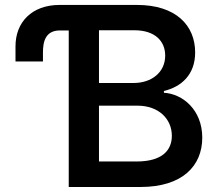

<svg xmlns="http://www.w3.org/2000/svg" viewBox="-20 -747 875 767"><path d="M219.5 -625.4H254.6V0H541.2C708.8 0 788 -84.5 788 -197.1C788 -308.2 709.5 -372.2 634.9 -376.4V-383.5C703.8 -400.2 759.6 -447.8 759.6 -537.6C759.6 -645.2 683.2 -727.3 527 -727.3H218.4C106.9 -727.3 41.5 -658 41.9 -561.1V-501.4H151.6V-535.9C151.3 -580.6 161.6 -625.4 219.5 -625.4ZM375.4 -101.9V-324.9H529.1C614 -324.9 666.5 -271.7 666.5 -204.5C666.5 -145.2 626.1 -101.9 525.6 -101.9ZM375.4 -415.5V-626.1H517C599.1 -626.1 639.9 -582.7 639.9 -524.9C639.9 -457.7 585.2 -415.5 514.2 -415.5Z"/></svg>

Font: Magic Ui Pro Semi Bold
Style: Regular
Weight: 600
Designer: Stefan Endress, Andreas Faust
Version: Version 1.000;FEAKit 1.0